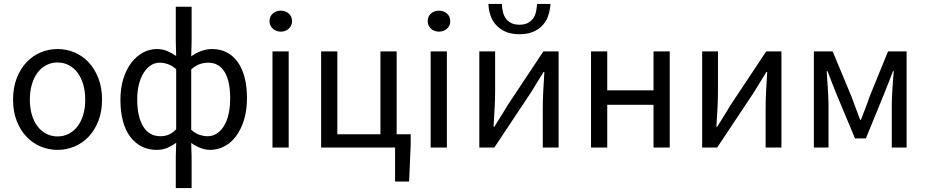

<svg xmlns="http://www.w3.org/2000/svg" viewBox="-20 -746 4687 971"><path d="M271 12Q226 12 185.5 -5Q145 -22 114 -54.5Q83 -87 64.5 -134.5Q46 -182 46 -242Q46 -303 64.5 -350.5Q83 -398 114 -431Q145 -464 185.5 -481Q226 -498 271 -498Q316 -498 356.5 -481Q397 -464 428 -431Q459 -398 477.5 -350.5Q496 -303 496 -242Q496 -182 477.5 -134.5Q459 -87 428 -54.5Q397 -22 356.5 -5Q316 12 271 12ZM271 -56Q302 -56 328 -69.5Q354 -83 372.5 -107.5Q391 -132 401 -166Q411 -200 411 -242Q411 -284 401 -318.5Q391 -353 372.5 -378Q354 -403 328 -416.5Q302 -430 271 -430Q240 -430 214 -416.5Q188 -403 169.5 -378Q151 -353 141 -318.5Q131 -284 131 -242Q131 -200 141 -166Q151 -132 169.5 -107.5Q188 -83 214 -69.5Q240 -56 271 -56Z M869 205V49L871 -24Q851 -9 826.5 1.5Q802 12 773 12Q689 12 639 -54Q589 -120 589 -242Q589 -301 604 -348.5Q619 -396 644.5 -429Q670 -462 703 -480Q736 -498 773 -498Q802 -498 825.5 -488Q849 -478 871 -463L869 -535V-712H949V-535L947 -461Q970 -478 997.5 -488Q1025 -498 1052 -498Q1095 -498 1128 -480.5Q1161 -463 1183.5 -430.5Q1206 -398 1217.5 -352.5Q1229 -307 1229 -250Q1229 -188 1214 -139.5Q1199 -91 1173.5 -57Q1148 -23 1114 -5.5Q1080 12 1043 12Q1020 12 995.5 3Q971 -6 947 -23L949 49V205ZM791 -57Q813 -57 832 -64.5Q851 -72 871 -92V-396Q851 -414 829.5 -421.5Q808 -429 787 -429Q763 -429 742.5 -415.5Q722 -402 706.5 -377.5Q691 -353 682.5 -319Q674 -285 674 -243Q674 -155 704.5 -106Q735 -57 791 -57ZM1029 -57Q1080 -57 1112 -108Q1144 -159 1144 -250Q1144 -290 1137.5 -323Q1131 -356 1117.5 -379.5Q1104 -403 1083 -416Q1062 -429 1032 -429Q1012 -429 991 -422Q970 -415 947 -395V-90Q969 -70 990.5 -63.5Q1012 -57 1029 -57Z M1358 0V-486H1440V0ZM1400 -586Q1376 -586 1359.5 -601Q1343 -616 1343 -639Q1343 -663 1359.5 -677.5Q1376 -692 1400 -692Q1424 -692 1440.5 -677.5Q1457 -663 1457 -639Q1457 -616 1440.5 -601Q1424 -586 1400 -586Z M1604 0V-486H1686V-67H1904V-486H1986V-67H2057V-15L2049 172H1978V0Z M2158 0V-486H2240V0ZM2200 -586Q2176 -586 2159.5 -601Q2143 -616 2143 -639Q2143 -663 2159.5 -677.5Q2176 -692 2200 -692Q2224 -692 2240.5 -677.5Q2257 -663 2257 -639Q2257 -616 2240.5 -601Q2224 -586 2200 -586Z M2404 0V-486H2484V-284Q2484 -245 2481.5 -198.5Q2479 -152 2476 -105H2480Q2494 -128 2512.5 -157Q2531 -186 2544 -209L2728 -486H2805V0H2725V-202Q2725 -241 2727.5 -287.5Q2730 -334 2733 -382H2729Q2715 -359 2696.5 -329.5Q2678 -300 2665 -278L2480 0ZM2607 -573Q2565 -573 2536 -586Q2507 -599 2488 -620.5Q2469 -642 2460 -669.5Q2451 -697 2450 -726H2518Q2519 -705 2523.5 -685.5Q2528 -666 2538.5 -652Q2549 -638 2565.5 -629.5Q2582 -621 2607 -621Q2632 -621 2648.5 -629.5Q2665 -638 2675.5 -652Q2686 -666 2690.5 -685.5Q2695 -705 2696 -726H2764Q2762 -697 2753.5 -669.5Q2745 -642 2726 -620.5Q2707 -599 2678 -586Q2649 -573 2607 -573Z M2969 0V-486H3051V-289H3285V-486H3367V0H3285V-216H3051V0Z M3531 0V-486H3611V-284Q3611 -245 3608.5 -198.5Q3606 -152 3603 -105H3607Q3621 -128 3639.5 -157Q3658 -186 3671 -209L3855 -486H3932V0H3852V-202Q3852 -241 3854.5 -287.5Q3857 -334 3860 -382H3856Q3842 -359 3823.5 -329.5Q3805 -300 3792 -278L3607 0Z M4096 0V-486H4191L4286 -258Q4297 -228 4308 -198.5Q4319 -169 4330 -140H4334Q4345 -169 4356.5 -198.5Q4368 -228 4378 -258L4471 -486H4565V0H4490V-218Q4490 -234 4491 -255.5Q4492 -277 4493.5 -299.5Q4495 -322 4496.5 -344.5Q4498 -367 4500 -386H4496Q4485 -357 4473.5 -327.5Q4462 -298 4451 -271L4359 -46H4304L4210 -271Q4199 -298 4187.5 -327.5Q4176 -357 4165 -386H4161Q4162 -367 4163.5 -344.5Q4165 -322 4166.5 -299.5Q4168 -277 4169 -255.5Q4170 -234 4170 -218V0Z"/></svg>

Font: Processing Sans Pro
Style: Regular
Weight: 400
Designer: Paul D. Hunt
Foundry: Adobe Systems Incorporated
Version: Version 2.020;PS 2.000;hotconv 1.0.86;makeotf.lib2.5.63406